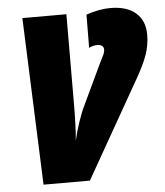

<svg xmlns="http://www.w3.org/2000/svg" viewBox="-52 -770 700 817"><g transform="rotate(-5 298.0 -362.0)"><path d="M73 -714H261L260 -356Q260 -231 254 -174Q262 -211 276.5 -253.5Q291 -296 304 -322L365 -451L385 -493Q399 -520 403.5 -530.5Q408 -541 408 -550Q408 -561 400.5 -566.5Q393 -572 382 -572Q361 -572 345 -563L346 -705Q403 -724 449 -724Q520 -724 558 -690.5Q596 -657 596 -598Q596 -553 581.5 -512Q567 -471 535 -415L299 0H101Z"/></g></svg>

Font: Noto Sans Display Black
Style: Italic
Weight: 900
Italic angle: -12°
Designer: Monotype Design team
Foundry: Monotype Imaging Inc.
Version: Version 1.000